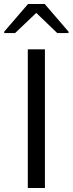

<svg xmlns="http://www.w3.org/2000/svg" viewBox="-20 -933 360 953"><path d="M118 0V-688H203V0ZM1 -769V-776L119 -913H202L320 -776V-769H264L160 -869L55 -769Z"/></svg>

Font: Saira Expanded
Style: Regular
Weight: 400
Width: 7
Designer: Hector Gatti with collaboration of the Omnibus-Type team
Foundry: Omnibus-Type
Version: Version 1.100; ttfautohint (v1.8.3)